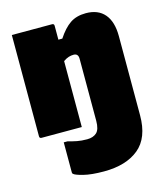

<svg xmlns="http://www.w3.org/2000/svg" viewBox="-119 -648 838 987"><g transform="rotate(-15 300.0 -155.0)"><path d="M271 68Q303 68 321.5 51Q340 34 340 -12V-342Q340 -370 315 -370Q302 -370 289 -366Q276 -362 260 -351V0H46Q35 0 35 -11V-550H249Q260 -550 260 -539V-465H281Q313 -514 347 -537Q381 -560 431 -560Q496 -560 530.5 -519.5Q565 -479 565 -402V19Q565 139 497.5 194.5Q430 250 312 250Q245 250 203.5 239.5Q162 229 153 220Q150 217 150 212V52H170Q195 59 217.5 63.5Q240 68 271 68Z"/></g></svg>

Font: Recursive Sn Lnr St XBk
Style: Regular
Weight: 1000
Version: Version 1.079;hotconv 1.0.112;makeotfexe 2.5.65598; ttfautoh